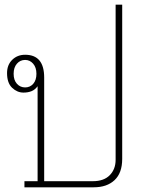

<svg xmlns="http://www.w3.org/2000/svg" viewBox="-20 -797 610 817"><path d="M84 -26H140V-430Q129 -415 114 -409Q99 -403 80 -403Q53 -403 31.5 -423.5Q10 -444 10 -486Q10 -521 32 -542.5Q54 -564 87 -564Q168 -564 168 -467V-26H375Q422 -26 447 -51.5Q472 -77 472 -117V-777H500V-121Q500 -61 467.5 -30.5Q435 0 379 0H84ZM135 -483Q135 -510 121 -526Q107 -542 87 -542Q66 -542 52 -526Q38 -510 38 -483Q38 -456 52 -440.5Q66 -425 87 -425Q108 -425 121.5 -440.5Q135 -456 135 -483Z"/></svg>

Font: Trirong Thin
Style: Regular
Weight: 250
Designer: Katatrad Team
Foundry: CadsonDemak
Version: Version 1.001